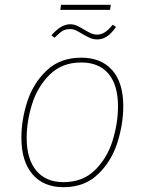

<svg xmlns="http://www.w3.org/2000/svg" viewBox="-20 -769 601 799"><path d="M69 -196Q69 -271 94 -347.5Q119 -424 175 -476.5Q231 -529 318 -529Q401 -529 447 -477Q493 -425 493 -327Q493 -253 468.5 -175.5Q444 -98 388 -44Q332 10 244 10Q161 10 115 -44Q69 -98 69 -196ZM471 -327Q471 -415 431.5 -462Q392 -509 318 -509Q238 -509 187 -458.5Q136 -408 113.5 -336Q91 -264 91 -195Q91 -107 131 -59Q171 -11 244 -11Q324 -11 375 -61Q426 -111 448.5 -183.5Q471 -256 471 -327ZM322 -628Q306 -638 295 -643Q284 -648 272 -648Q253 -648 240.5 -640.5Q228 -633 207 -612L194 -622Q214 -645 233 -656.5Q252 -668 272 -668Q286 -668 298 -663Q310 -658 328 -647Q346 -636 358.5 -630.5Q371 -625 385 -625Q401 -625 416 -634.5Q431 -644 449 -666L463 -657Q443 -629 424.5 -617Q406 -605 385 -605Q369 -605 356 -610.5Q343 -616 322 -628ZM231 -728 234 -749H441L438 -728Z"/></svg>

Font: FiraGO Thin
Style: Italic
Weight: 100
Italic angle: -8°
Designer: bBox Type GmbH
Foundry: bBox Type GmbH
Version: Version 1.001